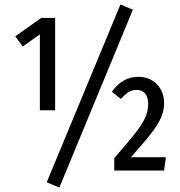

<svg xmlns="http://www.w3.org/2000/svg" viewBox="-20 -770 811 867"><path d="M229 -689V-272H160V-615L83 -560L49 -606L166 -689ZM524 -750 580 -726 248 77 191 53ZM721 -304Q721 -270 707 -238.5Q693 -207 662.5 -167.5Q632 -128 571 -60H729L721 0H496V-56Q564 -134 594 -173Q624 -212 636.5 -240.5Q649 -269 649 -302Q649 -331 635.5 -347.5Q622 -364 597 -364Q577 -364 560.5 -354Q544 -344 526 -323L485 -356Q510 -390 539 -406.5Q568 -423 605 -423Q656 -423 688.5 -389.5Q721 -356 721 -304Z"/></svg>

Font: Fira Sans Extra Condensed
Style: Regular
Weight: 400
Width: 1
Designer: Carrois Corporate & Edenspiekermann AG
Foundry: Carrois Corporate GbR & Edenspiekermann AG
Version: Version 4.203